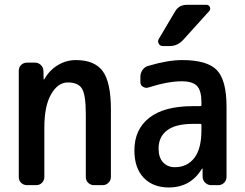

<svg xmlns="http://www.w3.org/2000/svg" viewBox="-20 -785 1040 814"><path d="M94.7 0Q80.1 0 69.8 -9.8Q59.6 -19.5 59.6 -35.2V-485.4Q59.6 -500 69.8 -509.8Q80.1 -519.5 94.7 -519.5H127.9Q142.6 -519.5 152.8 -509.8Q163.1 -500 164.1 -485.4L165 -449.2Q165 -448.2 166 -448.2Q168 -448.2 168 -449.2Q189.5 -487.3 225.1 -508.8Q260.7 -530.3 301.8 -530.3Q380.9 -530.3 415.5 -483.4Q450.2 -436.5 450.2 -320.3V-35.2Q450.2 -20.5 439.9 -10.3Q429.7 0 415 0H378.9Q364.3 0 354 -9.8Q343.8 -19.5 343.8 -35.2V-300.8Q343.8 -382.8 327.6 -409.2Q311.5 -435.5 267.6 -435.5Q225.6 -435.5 196.8 -385.7Q168 -335.9 168 -244.1V-35.2Q168 -20.5 158.2 -10.3Q148.4 0 132.8 0Z M797.9 -259.8Q724.6 -259.8 688.5 -232.4Q652.3 -205.1 652.3 -155.3Q652.3 -117.2 671.4 -96.7Q690.4 -76.2 721.7 -76.2Q773.4 -76.2 803.7 -115.2Q834 -154.3 834 -232.4V-254.9Q834 -259.8 829.1 -259.8ZM695.3 9.8Q628.9 9.8 589.4 -31.2Q549.8 -72.3 549.8 -147.5Q549.8 -236.3 612.8 -285.6Q675.8 -335 797.9 -335H829.1Q834 -335 834 -339.8V-351.6Q834 -400.4 815.4 -420.4Q796.9 -440.4 750 -440.4Q692.4 -440.4 609.4 -414.1Q597.7 -410.2 586.4 -417Q575.2 -423.8 575.2 -436.5V-460Q575.2 -475.6 584.5 -488.8Q593.8 -502 609.4 -505.9Q691.4 -530.3 752 -530.3Q858.4 -530.3 899.4 -487.8Q940.4 -445.3 940.4 -332V-35.2Q940.4 -20.5 930.2 -10.3Q919.9 0 905.3 0H876Q861.3 0 850.6 -9.8Q839.8 -19.5 838.9 -35.2V-69.3Q838.9 -70.3 837.9 -70.3Q835.9 -70.3 835.9 -69.3Q788.1 9.8 695.3 9.8ZM855.5 -764.6Q865.2 -764.6 869.6 -755.4Q874 -746.1 867.2 -738.3L757.8 -617.2Q733.4 -589.8 700.2 -589.8H669.9Q658.2 -589.8 652.8 -600.1Q647.5 -610.4 653.3 -620.1L721.7 -735.4Q738.3 -765.6 775.4 -764.6Z"/></svg>

Font: Rounded-L Mgen+ 1m medium
Style: Regular
Weight: 500
Designer: [Source Han Sans]
Ryoko NISHIZUKA  (kana & ideographs); Paul D. Hunt (Latin, Greek & Cyrillic); Wenlong ZHANG  (bopomofo
Version: Version 1.059.20150602